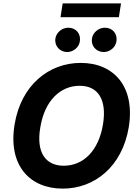

<svg xmlns="http://www.w3.org/2000/svg" viewBox="-20 -1111 822 1141"><path d="M745 -353.7C784.8 -595.9 657 -737.2 459.9 -737.2C270.2 -737.2 105.1 -605.1 66.8 -371.8C26.6 -130.3 154.8 9.9 353 9.9C541.5 9.9 705.6 -120.4 745 -353.7ZM219.5 -353.7C245 -511.4 337 -601.2 453.8 -601.2C561.1 -601.2 616.5 -521.3 592 -371.8C566.1 -214.1 474.8 -126.1 358.7 -126.1C252.1 -126.1 193.5 -203.5 219.5 -353.7ZM309.3 -883.2C302.2 -839.5 334.2 -801.8 379.3 -801.8C416.2 -801.8 449.6 -830.3 454.5 -865.1C462 -909.8 431.8 -946.4 386 -946.4C349.4 -946.4 315.3 -919 309.3 -883.2ZM339.5 -1008.9H686.4L699.2 -1090.9H352.6ZM526.6 -883.2C519.2 -838.8 551.5 -801.8 596.6 -801.8C633.5 -801.8 666.9 -830.3 671.9 -865.1C679.3 -909.8 649.1 -946.4 603.3 -946.4C566.8 -946.4 532.7 -919 526.6 -883.2Z"/></svg>

Font: Margiela Sans
Style: Bold Italic
Weight: 700
Italic angle: -9.39999°
Designer: Stefan Endress, Andreas Faust
Version: Version 1.100;FEAKit 1.0